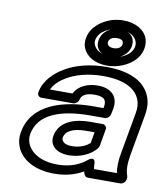

<svg xmlns="http://www.w3.org/2000/svg" viewBox="-92 -894 867 1005"><g transform="rotate(10 341.5 -391.5)"><path d="M590 -128C583 -89 582 -55 587 -25H466C464 -33 463 -41 463 -51C463 -51 465 -98 424 -65C390 -37 341 -15 273 -15C182 -15 129 -52 110 -98C104 -114 102 -130 105 -148C124 -255 238 -298 399 -298H475C490 -298 502 -312 504 -323L510 -353C522 -418 483 -459 410 -459C360 -459 308 -440 286 -395H166C180 -425 207 -449 238 -467C284 -494 350 -513 429 -513C542 -513 605 -478 626 -421C633 -402 635 -379 630 -352ZM442 25H614C625 25 640 15 643 0L644 -8C645 -12 644 -16 643 -20C633 -48 632 -81 640 -128L680 -352C686 -386 684 -418 674 -445C645 -524 560 -563 438 -563C351 -563 275 -543 218 -509C171 -481 120 -435 109 -370C107 -359 114 -345 129 -345H298C309 -345 325 -355 328 -370C332 -391 353 -409 401 -409C455 -409 467 -390 460 -353L459 -348H408C248 -348 82 -304 55 -148C50 -121 53 -95 62 -72C88 -7 160 35 264 35C325 35 376 20 417 -4C420 9 425 25 442 25ZM226 -159C216 -101 267 -73 320 -73C381 -73 435 -97 467 -135C470 -139 473 -145 474 -149L490 -240C493 -255 480 -265 469 -265H400C327 -265 240 -241 226 -159ZM276 -159C282 -194 319 -215 391 -215H435L425 -157C407 -139 373 -123 329 -123C288 -123 273 -142 276 -159ZM474 -768C526 -768 556 -745 564 -720C567 -711 568 -702 566 -693C558 -649 504 -620 448 -620C395 -620 367 -642 357 -667C354 -675 353 -683 355 -693C363 -737 418 -768 474 -768ZM305 -693C302 -675 303 -657 309 -642C326 -599 372 -570 439 -570C460 -570 479 -573 499 -579C549 -594 605 -630 616 -693C619 -710 618 -727 613 -743C598 -788 549 -818 483 -818C462 -818 441 -815 421 -809C372 -793 316 -756 305 -693ZM474 -771C426 -771 380 -741 372 -693C364 -646 401 -616 447 -616C493 -616 541 -645 549 -693C557 -741 522 -771 474 -771ZM466 -721C495 -721 502 -708 499 -693C497 -680 484 -666 456 -666C429 -666 420 -681 422 -693C425 -708 437 -721 466 -721Z"/></g></svg>

Font: Asimov
Style: XWidOuIt
Weight: 500
Designer: Google
Version: Version 2.000980; 2014